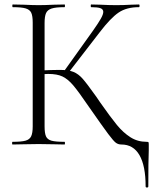

<svg xmlns="http://www.w3.org/2000/svg" viewBox="-20 -645 695 857"><path d="M36 -12Q75 -12 93.5 -17Q112 -22 119 -36.5Q126 -51 126 -81V-544Q126 -574 119.5 -588Q113 -602 94.5 -607.5Q76 -613 37 -613Q35 -613 35 -619Q35 -625 37 -625L86 -624Q128 -622 152 -622Q179 -622 221 -624L268 -625Q270 -625 270 -619Q270 -613 268 -613Q229 -613 210.5 -607Q192 -601 185.5 -586.5Q179 -572 179 -542V-81Q179 -50 185.5 -36Q192 -22 210 -17Q228 -12 268 -12Q270 -12 270 -6Q270 0 268 0Q238 0 220 -1L152 -2L86 -1Q68 0 36 0Q34 0 34 -6Q34 -12 36 -12ZM265 -326 395 -508Q419 -542 430 -561.5Q441 -581 441 -592Q441 -604 428 -608.5Q415 -613 387 -613Q385 -613 385 -619Q385 -625 387 -625L429 -624Q467 -622 499 -622Q531 -622 565 -624L600 -625Q603 -625 603 -619Q603 -613 600 -613Q545 -613 509.5 -589Q474 -565 425 -501L283 -317ZM377 -168Q330 -237 306.5 -264.5Q283 -292 259 -303.5Q235 -315 195 -315Q182 -315 171 -314Q160 -313 151 -312L150 -330Q212 -333 246 -333Q286 -333 308 -324Q330 -315 349 -293.5Q368 -272 410 -213L427 -188Q474 -121 502 -87Q530 -53 562 -32.5Q594 -12 634 -12Q641 -12 642.5 -10.5Q644 -9 644 0V26Q642 74 642 187Q642 192 636 192Q630 192 630 187Q630 95 602.5 47.5Q575 0 522 0Q508 0 497.5 -7.5Q487 -15 463 -47Q439 -79 377 -168Z"/></svg>

Font: Cormorant Unicase Light
Style: Regular
Weight: 300
Designer: Christian Thalmann (Catharsis Fonts)
Foundry: Catharsis Fonts
Version: Version 4.000